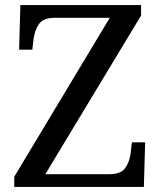

<svg xmlns="http://www.w3.org/2000/svg" viewBox="-20 -734 632 754"><path d="M36 0V-40L411 -664H194Q150 -664 133 -639.5Q116 -615 112 -582L107 -539H55L60 -714H534V-673L158 -50H410Q455 -50 472 -74.5Q489 -99 493 -132L498 -175H550L545 0Z"/></svg>

Font: Noto Serif Dives Akuru
Style: Regular
Weight: 400
Designer: Fernando Caro
Foundry: Fernando Caro
Version: Version 2.000; ttfautohint (v1.8.4.7-5d5b)